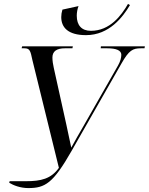

<svg xmlns="http://www.w3.org/2000/svg" viewBox="-20 -950 758 978"><path d="M418 -771C537 -771 606 -864 642 -924L632 -930C598 -871 540 -793 443 -793C396 -793 371 -821 371 -870C371 -885 374 -904 380 -919L298 -901C294 -888 292 -875 292 -863C292 -810 327 -771 418 -771ZM27 -19C48 -6 84 8 124 8C209 8 250 -15 345 -182L599 -627C637 -694 656 -704 698 -704H716L718 -714H494L493 -704H526C573 -704 598 -693 598 -671C598 -656 593 -637 581 -616L403 -304C381 -267 363 -234 343 -198C332 -245 325 -286 318 -315L254 -604C250 -621 247 -641 247 -657C247 -689 269 -704 311 -704H349L351 -714H93L90 -704H104C132 -704 135 -692 145 -644L280 -95C240 -39 189 -27 112 -27H29Z"/></svg>

Font: Noto Serif Display SemiCondensed
Style: Italic
Weight: 400
Width: 4
Italic angle: -12°
Designer: Monotype Design Team
Foundry: Monotype Imaging Inc.
Version: Version 2.009